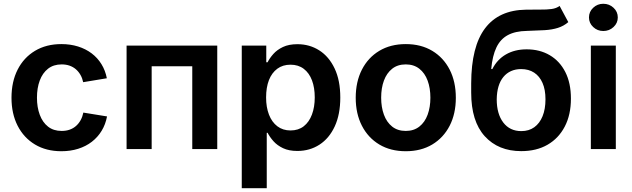

<svg xmlns="http://www.w3.org/2000/svg" viewBox="-20 -778 3298 1002"><path d="M300.3 11.2Q221.2 11.2 162.6 -23.9Q104 -59.1 72 -121.8Q40 -184.6 40 -267.6Q40 -351.6 72 -414.6Q104 -477.5 162.6 -512.7Q221.2 -547.9 300.3 -547.9Q347.2 -547.9 387.2 -535.4Q427.2 -522.9 458.3 -499.5Q489.3 -476.1 509.5 -443.1Q529.8 -410.2 537.6 -369.6L414.1 -349.1Q409.7 -370.1 399.9 -387.2Q390.1 -404.3 376 -416.5Q361.8 -428.7 343.3 -435.3Q324.7 -441.9 301.8 -441.9Q259.3 -441.9 230.7 -419.4Q202.1 -397 187.5 -357.9Q172.9 -318.8 172.9 -268.1Q172.9 -218.3 187.5 -179Q202.1 -139.6 230.7 -117.2Q259.3 -94.7 301.8 -94.7Q324.7 -94.7 343.5 -101.3Q362.3 -107.9 376.7 -120.6Q391.1 -133.3 400.9 -151.1Q410.6 -168.9 415 -190.4L538.6 -170.4Q530.8 -128.9 510.5 -95.5Q490.2 -62 459.2 -38.1Q428.2 -14.2 387.9 -1.5Q347.7 11.2 300.3 11.2Z M1113.8 -540V0H983.4V-432.1H771.5V0H640.6V-540Z M1241.7 204.1V-540H1369.6V-453.1H1376.5Q1387.2 -474.6 1406.5 -496.3Q1425.8 -518.1 1456.5 -532.7Q1487.3 -547.4 1532.2 -547.4Q1595.7 -547.4 1646.2 -515.1Q1696.8 -482.9 1726.3 -420.7Q1755.9 -358.4 1755.9 -269Q1755.9 -181.2 1727.1 -118.7Q1698.2 -56.2 1647.5 -23.2Q1596.7 9.8 1531.7 9.8Q1487.8 9.8 1457.3 -4.6Q1426.8 -19 1407.2 -41Q1387.7 -63 1376.5 -85H1372.1V204.1ZM1496.1 -97.2Q1537.1 -97.2 1565.2 -119.1Q1593.3 -141.1 1607.9 -180.2Q1622.6 -219.2 1622.6 -269.5Q1622.6 -320.3 1608.2 -358.6Q1593.8 -397 1565.4 -418.7Q1537.1 -440.4 1496.1 -440.4Q1455.6 -440.4 1427 -419.2Q1398.4 -397.9 1383.5 -359.9Q1368.7 -321.8 1368.7 -269.5Q1368.7 -218.3 1383.8 -179.4Q1398.9 -140.6 1427.5 -118.9Q1456.1 -97.2 1496.1 -97.2Z M2097.7 11.2Q2018.1 11.2 1959.5 -23.9Q1900.9 -59.1 1868.7 -121.8Q1836.4 -184.6 1836.4 -267.6Q1836.4 -351.6 1868.7 -414.6Q1900.9 -477.5 1959.5 -512.7Q2018.1 -547.9 2097.7 -547.9Q2177.2 -547.9 2235.8 -512.7Q2294.4 -477.5 2326.7 -414.6Q2358.9 -351.6 2358.9 -267.6Q2358.9 -184.6 2326.7 -121.8Q2294.4 -59.1 2235.8 -23.9Q2177.2 11.2 2097.7 11.2ZM2097.7 -94.7Q2139.6 -94.7 2168.5 -117.4Q2197.3 -140.1 2211.7 -179.4Q2226.1 -218.8 2226.1 -268.1Q2226.1 -317.9 2211.7 -357.2Q2197.3 -396.5 2168.5 -419.2Q2139.6 -441.9 2097.7 -441.9Q2055.2 -441.9 2026.6 -419.2Q1998 -396.5 1983.6 -357.4Q1969.2 -318.4 1969.2 -268.1Q1969.2 -218.8 1983.6 -179.4Q1998 -140.1 2026.6 -117.4Q2055.2 -94.7 2097.7 -94.7Z M2900.4 -747.1 2945.8 -662.6Q2921.9 -642.1 2891.8 -632.6Q2861.8 -623 2822.5 -620.6Q2783.2 -618.2 2729.5 -616.7Q2668.9 -615.7 2630.1 -594.7Q2591.3 -573.7 2570.6 -530.3Q2549.8 -486.8 2543.5 -417.5H2549.3Q2574.7 -467.8 2620.6 -494.1Q2666.5 -520.5 2728.5 -520.5Q2796.9 -520.5 2848.9 -490Q2900.9 -459.5 2930.2 -402.1Q2959.5 -344.7 2959.5 -263.2Q2959.5 -179.2 2927.5 -117.7Q2895.5 -56.2 2837.6 -22.7Q2779.8 10.7 2700.2 10.7Q2580.6 10.7 2509.8 -67.1Q2439 -145 2439 -294.9V-342.8Q2439.5 -535.2 2511.5 -630.4Q2583.5 -725.6 2725.1 -727.5Q2766.6 -728.5 2800 -728Q2833.5 -727.5 2858.6 -731Q2883.8 -734.4 2900.4 -747.1ZM2700.7 -93.8Q2740.2 -93.8 2768.3 -114Q2796.4 -134.3 2811.5 -171.4Q2826.7 -208.5 2826.7 -259.8Q2826.7 -310.1 2811.3 -345.2Q2795.9 -380.4 2767.6 -398.9Q2739.3 -417.5 2699.7 -417.5Q2670.4 -417.5 2647 -407Q2623.5 -396.5 2606.9 -376.2Q2590.3 -356 2581.5 -326.7Q2572.8 -297.4 2572.3 -259.8Q2572.3 -183.6 2606.4 -138.7Q2640.6 -93.8 2700.7 -93.8Z M3063.5 0V-540H3193.8V0ZM3128.4 -616.2Q3097.7 -616.2 3075.7 -637Q3053.7 -657.7 3053.7 -687Q3053.7 -716.8 3075.7 -737.5Q3097.7 -758.3 3128.4 -758.3Q3159.7 -758.3 3181.9 -737.5Q3204.1 -716.8 3204.1 -687Q3204.1 -657.7 3181.9 -637Q3159.7 -616.2 3128.4 -616.2Z"/></svg>

Font: V-Inter
Style: SemiBold-600
Weight: 600
Designer: Rasmus Andersson
Foundry: rsms
Version: Version 4.000;git-4146feb